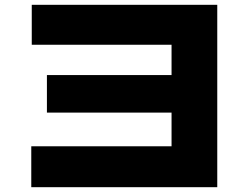

<svg xmlns="http://www.w3.org/2000/svg" viewBox="-20 -760 1040 798"><path d="M110 18V-152H693V-292H175V-448H693V-574H112V-740H883V18Z"/></svg>

Font: Murecho Black
Style: Regular
Weight: 900
Designer: Neil Summerour
Foundry: Positype
Version: Version 1.010; ttfautohint (v1.8.3)